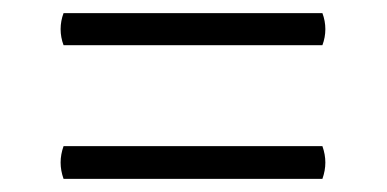

<svg xmlns="http://www.w3.org/2000/svg" viewBox="-20 -493 590 293"><path d="M77 -473C71 -457 71 -440 77 -424H472C478 -440 478 -457 472 -473ZM77 -270C71 -253 71 -237 77 -220H472C478 -237 478 -253 472 -270Z"/></svg>

Font: Arima Koshi
Style: Regular
Weight: 400
Designer: Joana Correia and Natanael Gama
Foundry: NDISCOVER
Version: Version 1.019;PS 001.019;hotconv 1.0.88;makeotf.lib2.5.64775